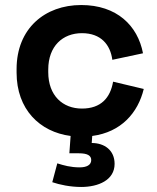

<svg xmlns="http://www.w3.org/2000/svg" viewBox="-20 -530 626 764"><path d="M303 214C371 214 436 187 436 122C436 68 396 39 345 39L347 11C462 -4 529 -81 552 -176L430 -205C419 -141 382 -98 306 -98C230 -98 172 -149 172 -243V-253C172 -347 230 -398 306 -398C382 -398 419 -352 427 -292L549 -318C528 -428 445 -510 303 -510C159 -510 46 -417 46 -255V-241C46 -95 138 -5 261 11L256 80H294C328 80 343 89 343 107C343 127 324 136 297 136C261 136 233 128 208 120L188 195C217 205 260 214 303 214Z"/></svg>

Font: Meta Space
Style: Bold
Weight: 700
Designer: Meta Pool / Florian Karsten
Foundry: Meta Pool / Florian Karsten
Version: Version 2.000;Glyphs 3.1.1 (3137)